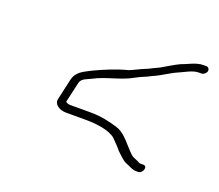

<svg xmlns="http://www.w3.org/2000/svg" viewBox="-68 -518 585 513"><g transform="rotate(20 224.5 -261.0)"><path d="M440 -425H432C411 -425 391 -412 373 -406C362 -401 335 -385 325 -379L308 -371C302 -368 297 -365 289 -362C280 -359 258 -347 249 -344C218 -336 184 -322 157 -309C137 -298 117 -292 111 -265L98 -207C94 -191 112 -180 130 -180H187C218 -180 255 -175 272 -160C281 -151 290 -142 298 -132L313 -118C319 -113 324 -109 330 -107C339 -104 346 -98 358 -97H365C379 -97 386 -120 372 -120H364C361 -120 359 -121 356 -123L342 -129C333 -133 325 -144 319 -150C307 -163 291 -184 270 -190C248 -197 222 -203 192 -203H135C128 -203 123 -205 121 -208L134 -265C137 -280 154 -283 165 -289C196 -306 239 -312 270 -330C290 -341 298 -342 314 -351C334 -359 357 -376 377 -384C391 -390 410 -402 427 -402H435C441 -402 448 -408 449 -414C450 -420 446 -425 440 -425Z"/></g></svg>

Font: Electronic
Style: ExLtIt
Weight: 200
Version: Version 1.011